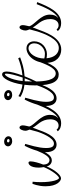

<svg xmlns="http://www.w3.org/2000/svg" viewBox="587 -1192 598 1812"><g transform="rotate(-90 886.0 -286.0)"><path d="M371 -239C338 -157 310 -118 282 -118C260 -118 239 -133 239 -178C254 -215 269 -268 269 -296C269 -310 265 -316 256 -316C245 -316 210 -304 210 -218C210 -205 213 -184 215 -172C182 -91 130 -28 112 -28C96 -28 73 -90 73 -198C73 -222 74 -249 77 -277L58 -279C58 -279 34 -226 34 -155C34 -45 85 -9 109 -9C138 -9 186 -61 222 -145C226 -117 249 -96 278 -96C321 -96 350 -138 390 -234Z M427 -51C511 -51 549 -175 571 -234L552 -239C536 -193 493 -76 437 -76C414 -76 395 -89 395 -150C395 -223 426 -314 434 -347L416 -352C372 -266 356 -195 356 -151C356 -84 386 -51 427 -51ZM506 -506C506 -524 487 -546 454 -546C431 -546 411 -531 411 -509C411 -488 432 -470 460 -470C486 -470 506 -483 506 -506ZM480 -506C480 -500 475 -495 465 -495C455 -495 448 -501 448 -508C448 -515 454 -519 463 -519C474 -519 480 -512 480 -506Z M587 -276C607 -233 666 -198 666 -110C666 -67 646 -32 607 -32C587 -32 575 -42 569 -51L553 -40C570 -16 601 -8 628 -8C730 -8 782 -121 826 -234L807 -239C778 -166 733 -59 675 -36C695 -50 708 -74 708 -115C708 -202 613 -256 598 -309C598 -314 609 -350 609 -369C609 -382 605 -401 587 -401C571 -401 558 -367 558 -346C558 -330 563 -324 569 -306C556 -253 544 -212 527 -171L531 -167C562 -203 573 -238 587 -276Z M863 -51C947 -51 985 -175 1007 -234L988 -239C972 -193 929 -76 873 -76C850 -76 831 -89 831 -150C831 -223 862 -314 870 -347L852 -352C808 -266 792 -195 792 -151C792 -84 822 -51 863 -51ZM942 -506C942 -524 923 -546 890 -546C867 -546 847 -531 847 -509C847 -488 868 -470 896 -470C922 -470 942 -483 942 -506ZM916 -506C916 -500 911 -495 901 -495C891 -495 884 -501 884 -508C884 -515 890 -519 899 -519C910 -519 916 -512 916 -506Z M877 -393C898 -379 936 -361 992 -354C988 -323 986 -290 986 -254C986 -75 1032 -31 1089 -31C1170 -31 1210 -163 1237 -234L1218 -239C1189 -163 1154 -59 1099 -59C1034 -59 1024 -171 1023 -243C1037 -271 1056 -311 1072 -353C1143 -357 1198 -375 1251 -395L1242 -413C1202 -397 1145 -379 1080 -373C1100 -428 1117 -485 1117 -522C1117 -548 1109 -565 1089 -565C1054 -565 1012 -490 994 -373C940 -379 904 -399 885 -411ZM1092 -539C1096 -539 1097 -533 1097 -523C1097 -496 1083 -436 1060 -371H1036H1027C1041 -496 1080 -539 1092 -539ZM1023 -283C1023 -308 1024 -331 1025 -352H1035H1053C1044 -328 1034 -305 1023 -282Z M1325 -7C1444 -7 1492 -170 1517 -234L1498 -239C1474 -170 1427 -30 1339 -30C1292 -30 1249 -65 1242 -146C1252 -144 1266 -142 1281 -142C1343 -142 1402 -191 1402 -263C1402 -305 1376 -335 1336 -335C1273 -335 1199 -267 1199 -150C1199 -53 1258 -7 1325 -7ZM1337 -316C1367 -316 1383 -291 1383 -262C1383 -203 1332 -161 1286 -161C1264 -161 1248 -164 1240 -167C1240 -251 1289 -316 1337 -316Z M1533 -276C1553 -233 1612 -198 1612 -110C1612 -67 1592 -32 1553 -32C1533 -32 1521 -42 1515 -51L1499 -40C1516 -16 1547 -8 1574 -8C1676 -8 1728 -121 1772 -234L1753 -239C1724 -166 1679 -59 1621 -36C1641 -50 1654 -74 1654 -115C1654 -202 1559 -256 1544 -309C1544 -314 1555 -350 1555 -369C1555 -382 1551 -401 1533 -401C1517 -401 1504 -367 1504 -346C1504 -330 1509 -324 1515 -306C1502 -253 1490 -212 1473 -171L1477 -167C1508 -203 1519 -238 1533 -276Z"/></g></svg>

Font: Clicker Script
Style: Regular
Weight: 400
Designer: Astigmatic (AOETI)
Foundry: Astigmatic (AOETI)
Version: Version 1.000